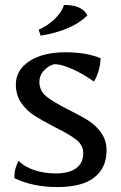

<svg xmlns="http://www.w3.org/2000/svg" viewBox="-20 -744 488 775"><path d="M38 -25Q38 -46 42 -62Q46 -78 55 -95Q78 -71 118 -57.5Q158 -44 205 -44Q259 -44 287.5 -65Q316 -86 316 -125Q316 -158 288 -180Q260 -202 201 -231Q149 -258 118.5 -277.5Q88 -297 66 -328.5Q44 -360 44 -403Q44 -461 98.5 -497Q153 -533 245 -533Q328 -533 386 -509Q386 -487 378 -459Q370 -431 359 -415Q317 -445 272.5 -465Q228 -485 200 -485Q179 -481 159 -461Q139 -441 139 -413Q139 -377 168 -354Q197 -331 257 -301Q307 -276 337 -257Q367 -238 388.5 -208Q410 -178 410 -137Q410 -66 360.5 -27.5Q311 11 212 11Q112 11 38 -25ZM136 -624Q173 -640 202 -668.5Q231 -697 238 -724Q275 -724 298 -714Q321 -704 333 -682Q272 -621 144 -600Z"/></svg>

Font: Mirza
Style: Regular
Weight: 400
Designer: Arabic design by Kourosh Beigpour, Latin design by Eduardo Tunni, engineering by Lasse Fister
Version: Version 1.000